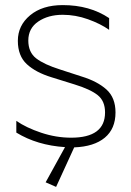

<svg xmlns="http://www.w3.org/2000/svg" viewBox="-20 -562 515 753"><path d="M300 -262Q362 -243 397.5 -211Q433 -179 433 -121Q433 -57 391 -22Q349 13 271 16L200 171L159 153L235 15Q126 8 44 -42V-88Q83 -61 141.5 -41.5Q200 -22 259 -22Q392 -22 392 -121Q392 -166 363 -189Q334 -212 272 -231L182 -259Q120 -278 85 -310.5Q50 -343 50 -402Q50 -462 98 -502Q146 -542 226 -542Q332 -542 408 -491V-445Q374 -469 325 -486.5Q276 -504 226 -504Q169 -504 130 -477.5Q91 -451 91 -403Q91 -357 122 -333Q153 -309 217 -289Z"/></svg>

Font: Roundo Light
Style: Regular
Weight: 300
Designer: Namrata Goyal (Gurmukhi), Shiva Nallaperumal (Latin)
Foundry: Indian Type Foundry
Version: Version 1.000;PS 1.0;hotconv 1.0.88;makeotf.lib2.5.647800